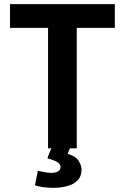

<svg xmlns="http://www.w3.org/2000/svg" viewBox="-20 -713 600 923"><path d="M237 190Q213 190 189.5 187Q166 184 148 178L162 108Q169 109 188.5 113.5Q208 118 225 118Q271 118 271 90Q271 79 261.5 70.5Q252 62 231 55L208 48Q212 35 217.5 22.5Q223 10 227 0H211V-579H28V-693H532V-579H349V0H317Q313 6 310.5 12.5Q308 19 306 27Q343 37 357.5 59.5Q372 82 372 102Q372 135 352.5 154.5Q333 174 302 182Q271 190 237 190Z"/></svg>

Font: Ubuntu Sans Mono
Style: Bold
Weight: 700
Monospace: yes
Designer: Dalton Maag Ltd
Foundry: Dalton Maag Ltd
Version: Version 1.006